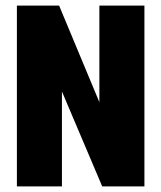

<svg xmlns="http://www.w3.org/2000/svg" viewBox="-20 -662 573 682"><path d="M333 -642H493V0H343L200 -337V0H40V-642H190L333 -299Z"/></svg>

Font: Teko Variable Light
Style: Regular
Weight: 300
Designer: Manushi Parikh, Jonny Pinhorn
Foundry: Indian Type Foundry
Version: Version 3.000